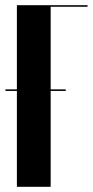

<svg xmlns="http://www.w3.org/2000/svg" viewBox="-20 -719 357 739"><path d="M45 -699H317V-693H175V0H45ZM1 -375H233V-369H1Z"/></svg>

Font: Moniqa Black Display
Style: Regular
Weight: 900
Designer: Rajesh Rajput
Foundry: Rajesh Rajput
Version: Version 1.000